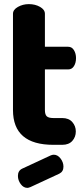

<svg xmlns="http://www.w3.org/2000/svg" viewBox="-20 -703 404 932"><path d="M198 -366V-169Q198 -147 207 -138.5Q216 -130 239 -130H282Q314 -130 331 -110.5Q348 -91 348 -65Q348 -38 331 -19Q314 0 282 0H239Q43 0 43 -169V-636Q43 -656 67 -669.5Q91 -683 120 -683Q151 -683 174.5 -669.5Q198 -656 198 -636V-476H311Q329 -476 339 -459.5Q349 -443 349 -421Q349 -398 339 -382Q329 -366 311 -366ZM268 140 128 205Q118 209 113 209Q94 209 80.5 190.5Q67 172 67 151Q67 126 87 116L227 51Q235 48 241 48Q260 48 274 66.5Q288 85 288 106Q288 130 268 140Z"/></svg>

Font: Dosis
Style: ExtraBold
Weight: 800
Designer: EdgarTolentino, PabloImpallari, IginoMarini
Foundry: EdgarTolentino, PabloImpallari, IginoMarini
Version: Version 1.007